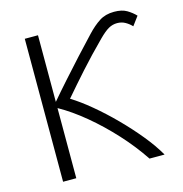

<svg xmlns="http://www.w3.org/2000/svg" viewBox="-105 -803 856 899"><g transform="rotate(-15 323.0 -353.5)"><path d="M91 0V-693H155V-370Q188 -409 229 -455Q270 -501 313 -548Q356 -595 395 -636Q425 -668 455 -687.5Q485 -707 527 -707Q565 -707 588.5 -693Q612 -679 629 -661L597 -618Q584 -632 566.5 -642Q549 -652 527 -652Q505 -652 485.5 -641Q466 -630 438 -602Q373 -537 321.5 -479.5Q270 -422 223 -367Q267 -340 318 -297.5Q369 -255 419 -204.5Q469 -154 512 -101.5Q555 -49 583 0H510Q464 -69 404.5 -134Q345 -199 280.5 -252.5Q216 -306 155 -340V0Z"/></g></svg>

Font: Ubuntu Sans Light
Style: Regular
Weight: 300
Designer: Dalton Maag Ltd
Foundry: Dalton Maag Ltd
Version: Version 1.006; ttfautohint (v1.8.4.7-5d5b)